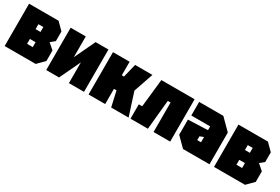

<svg xmlns="http://www.w3.org/2000/svg" viewBox="55 -1380 3210 2200"><g transform="rotate(30 1660.0 -280.0)"><path d="M30 -560V0H440L530 -90V-230L454 -296L510 -342V-470L420 -560ZM240 -345V-410H305V-345ZM240 -150V-215H315V-150Z M1080 0H880V-275L750 0H580V-560H780V-285L910 -560H1080Z M1140 0V-560H1360V-381H1389L1433 -560H1662L1573 -301L1670 0H1439L1394 -201H1360V0Z M2220 -560V0H2000V-390H1963L1925 0H1695V-190H1740L1780 -560Z M2270 -120V-320L2530 -330V-380H2280V-560H2600L2740 -420V0H2390ZM2480 -220V-170H2530V-240Z M2800 -560V0H3210L3300 -90V-230L3224 -296L3280 -342V-470L3190 -560ZM3010 -345V-410H3075V-345ZM3010 -150V-215H3085V-150Z"/></g></svg>

Font: Tektur Condensed Black
Style: Regular
Weight: 900
Width: 3
Designer: Adam Jagosz
Foundry: Adam Jagosz
Version: Version 1.005;gftools[0.9.30]